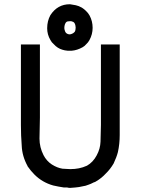

<svg xmlns="http://www.w3.org/2000/svg" viewBox="-20 -916 682 928"><path d="M317.4 -670.9H312.5H306.6Q293 -671.9 281.2 -675.8Q257.8 -682.6 240.2 -702.1Q229.5 -710.9 223.6 -722.7Q208 -749 208 -779.3Q208 -814.5 223.6 -842.8Q257.8 -895.5 317.4 -895.5H318.4Q333 -893.6 346.7 -890.6Q360.4 -887.7 376 -878.9Q386.7 -872.1 395.5 -863.3Q406.2 -853.5 413.1 -840.8Q427.7 -813.5 427.7 -781.7Q427.7 -750 412.1 -721.7Q406.2 -710.9 396.5 -702.1Q389.6 -693.4 378.9 -687.5Q352.5 -672.9 327.1 -670.9H326.2H321.3ZM317.4 -750Q322.3 -750 328.1 -752.9Q333 -753.9 340.8 -761.7Q345.7 -769.5 345.7 -782.2Q344.7 -803.7 335 -809.6L333 -810.5Q325.2 -813.5 324.2 -813.5H320.3H317.4Q313.5 -813.5 306.6 -812.5Q301.8 -811.5 297.9 -806.6L293.9 -798.8Q291 -790 291 -782.2V-780.3V-779.3Q291 -773.4 294.9 -763.7Q297.9 -755.9 306.6 -752L313.5 -750H315.4ZM172.9 -347.7 170.9 -246.1Q170.9 -204.1 190.4 -166Q205.1 -137.7 230.5 -121.1Q256.8 -104.5 282.2 -100.6Q309.6 -98.6 319.3 -98.6Q341.8 -98.6 361.3 -102.5Q380.9 -106.4 400.4 -115.2Q429.7 -131.8 447.3 -165Q464.8 -197.3 465.8 -231.4Q466.8 -271.5 467.8 -312.5V-701.2H485.4H488.3H491.2H501H510.7H517.6H524.4H532.2H541H558.6V-263.7Q558.6 -219.7 549.8 -180.7Q543.9 -157.2 529.3 -126Q512.7 -97.7 491.2 -77.1Q470.7 -54.7 445.3 -40Q440.4 -36.1 432.6 -34.2Q418 -26.4 408.2 -23.4Q390.6 -16.6 384.8 -16.6Q359.4 -10.7 343.8 -9.8Q326.2 -7.8 318.8 -7.8Q311.5 -7.8 304.7 -9.8H291H289.1Q262.7 -13.7 237.3 -19.5Q184.6 -34.2 146.5 -72.3Q128.9 -89.8 113.3 -112.3V-113.3Q86.9 -161.1 85 -211.9Q81.1 -260.7 81.1 -311.5V-701.2H99.6H102.5H105.5H115.2H124H130.9H138.7H146.5H154.3H172.9Z"/></svg>

Font: LeFont
Style: Default
Weight: 400
Designer: Leryon MEDIA
Version: Version 1.0